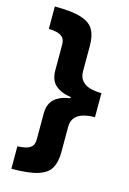

<svg xmlns="http://www.w3.org/2000/svg" viewBox="-132 -782 675 1008"><g transform="rotate(15 206.0 -278.0)"><path d="M36 41Q60 40 80 35.5Q100 31 112.5 18.5Q125 6 125 -21V-161Q125 -213 154.5 -240Q184 -267 240 -275V-281Q185 -289 155 -316Q125 -343 125 -396V-535Q125 -562 112.5 -574.5Q100 -587 80 -592Q60 -597 36 -597V-719Q131 -719 180.5 -703Q230 -687 248.5 -654Q267 -621 267 -569V-428Q267 -398 283 -378.5Q299 -359 326.5 -351Q354 -343 390 -343V-212Q355 -212 327 -204Q299 -196 283 -177Q267 -158 267 -127V12Q267 64 248.5 97.5Q230 131 180 147Q130 163 36 163Z"/></g></svg>

Font: Noto Sans Cham ExtraBold
Style: Regular
Weight: 800
Version: Version 2.002